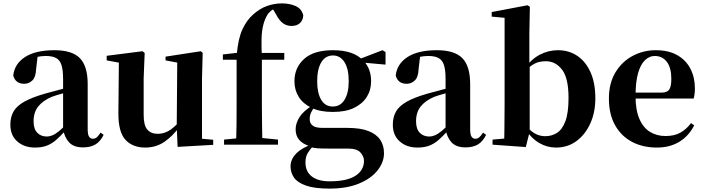

<svg xmlns="http://www.w3.org/2000/svg" viewBox="-20 -853 4152 1132"><path d="M186 17Q123 17 82 -19Q41 -55 41 -118Q41 -163 60 -196Q79 -229 125 -254.5Q171 -280 249 -302Q288 -313 338.5 -326Q389 -339 429 -349V-323Q389 -313 349 -302Q309 -291 285 -282Q233 -260 205.5 -225.5Q178 -191 178 -138Q178 -93 199.5 -70.5Q221 -48 257 -48Q271 -48 288.5 -55Q306 -62 329.5 -81Q353 -100 385 -136L402 -81H364Q336 -50 311 -28Q286 -6 256.5 5.5Q227 17 186 17ZM469 16Q415 16 387.5 -13.5Q360 -43 352 -92V-95V-387Q352 -440 342.5 -469.5Q333 -499 310.5 -511Q288 -523 250 -523Q225 -523 198.5 -517.5Q172 -512 135 -498L202 -523L193 -446Q191 -398 170.5 -378.5Q150 -359 123 -359Q71 -359 58 -408Q66 -477 128 -517Q190 -557 301 -557Q405 -557 451 -510Q497 -463 497 -357V-91Q497 -60 505 -47.5Q513 -35 528 -35Q540 -35 550 -43Q560 -51 573 -71L591 -58Q572 -19 543 -1.5Q514 16 469 16Z M836 17Q762 17 719.5 -29Q677 -75 678 -188L681 -501L712 -478L609 -497V-524L820 -551L833 -541L827 -391V-176Q827 -113 849 -88.5Q871 -64 910 -64Q952 -64 988.5 -90.5Q1025 -117 1053 -157L1089 -103H1036Q999 -51 949.5 -17Q900 17 836 17ZM1027 13 1022 -108V-111L1025 -484L956 -497V-519L1164 -551L1175 -541L1171 -391V-35L1237 -29V1Z M1301 0V-30L1413 -41H1509L1619 -30V0ZM1372 0Q1374 -59 1374.5 -118.5Q1375 -178 1375 -236V-501H1294V-532L1427 -547L1375 -519L1376 -531Q1384 -626 1409.5 -680.5Q1435 -735 1472 -767Q1512 -803 1555 -818Q1598 -833 1643 -833Q1687 -833 1722.5 -817.5Q1758 -802 1768 -763Q1767 -735 1749 -717.5Q1731 -700 1699 -700Q1671 -700 1649 -715.5Q1627 -731 1607 -769L1582 -811V-820H1631V-812Q1607 -809 1588 -796.5Q1569 -784 1558 -768Q1541 -741 1532 -705Q1523 -669 1522 -622.5Q1521 -576 1524 -516V-236Q1524 -178 1525 -118.5Q1526 -59 1527 0ZM1450 -501V-541H1656V-501Z M1923 259Q1834 259 1783.5 241Q1733 223 1713 193.5Q1693 164 1693 128Q1693 86 1727 51.5Q1761 17 1830 -6L1833 0Q1808 27 1794.5 49Q1781 71 1781 104Q1781 159 1818.5 187.5Q1856 216 1923 216Q2025 216 2075.5 183.5Q2126 151 2126 95Q2126 70 2105.5 46.5Q2085 23 2033 23H1920Q1878 23 1853.5 21.5Q1829 20 1807 13V9Q1723 -16 1723 -90Q1723 -125 1744.5 -160.5Q1766 -196 1822 -232V-241L1841 -232Q1823 -208 1814.5 -190.5Q1806 -173 1806 -150Q1806 -126 1823.5 -112.5Q1841 -99 1881 -99H2027Q2106 -99 2153.5 -80Q2201 -61 2222.5 -27.5Q2244 6 2244 50Q2244 103 2206.5 151Q2169 199 2097 229Q2025 259 1923 259ZM1942 -193Q1867 -193 1817 -217Q1767 -241 1741.5 -281.5Q1716 -322 1716 -374Q1716 -454 1773 -505.5Q1830 -557 1943 -557Q2005 -557 2049.5 -541.5Q2094 -526 2120 -497L2125 -493Q2168 -446 2168 -374Q2168 -322 2142.5 -281.5Q2117 -241 2067.5 -217Q2018 -193 1942 -193ZM1942 -225Q1987 -225 2011.5 -265Q2036 -305 2036 -374Q2036 -447 2011 -486.5Q1986 -526 1943 -526Q1899 -526 1874.5 -486Q1850 -446 1850 -374Q1850 -305 1873.5 -265Q1897 -225 1942 -225ZM2086 -487V-502H2092L2235 -557L2253 -546V-472Z M2441 17Q2378 17 2337 -19Q2296 -55 2296 -118Q2296 -163 2315 -196Q2334 -229 2380 -254.5Q2426 -280 2504 -302Q2543 -313 2593.5 -326Q2644 -339 2684 -349V-323Q2644 -313 2604 -302Q2564 -291 2540 -282Q2488 -260 2460.5 -225.5Q2433 -191 2433 -138Q2433 -93 2454.5 -70.5Q2476 -48 2512 -48Q2526 -48 2543.5 -55Q2561 -62 2584.5 -81Q2608 -100 2640 -136L2657 -81H2619Q2591 -50 2566 -28Q2541 -6 2511.5 5.5Q2482 17 2441 17ZM2724 16Q2670 16 2642.5 -13.5Q2615 -43 2607 -92V-95V-387Q2607 -440 2597.5 -469.5Q2588 -499 2565.5 -511Q2543 -523 2505 -523Q2480 -523 2453.5 -517.5Q2427 -512 2390 -498L2457 -523L2448 -446Q2446 -398 2425.5 -378.5Q2405 -359 2378 -359Q2326 -359 2313 -408Q2321 -477 2383 -517Q2445 -557 2556 -557Q2660 -557 2706 -510Q2752 -463 2752 -357V-91Q2752 -60 2760 -47.5Q2768 -35 2783 -35Q2795 -35 2805 -43Q2815 -51 2828 -71L2846 -58Q2827 -19 2798 -1.5Q2769 16 2724 16Z M2884 0V-30L2953 -36Q2954 -66 2954 -101.5Q2954 -137 2954.5 -173Q2955 -209 2955 -236V-748L2879 -755V-782L3090 -822L3104 -813L3101 -653V-472L3103 -462V-79V-77L3080 14ZM3258 17Q3206 17 3160 -9.5Q3114 -36 3078 -90H3067L3087 -105Q3114 -75 3140 -62.5Q3166 -50 3195 -50Q3232 -50 3263 -69Q3294 -88 3313 -137Q3332 -186 3332 -276Q3332 -392 3294 -442Q3256 -492 3198 -492Q3178 -492 3158 -487.5Q3138 -483 3115 -467.5Q3092 -452 3062 -418L3049 -447H3070Q3112 -504 3162.5 -530.5Q3213 -557 3270 -557Q3333 -557 3382.5 -524.5Q3432 -492 3461 -428.5Q3490 -365 3490 -273Q3490 -191 3460.5 -125.5Q3431 -60 3379 -21.5Q3327 17 3258 17Z M3853 17Q3770 17 3706.5 -16.5Q3643 -50 3606.5 -114.5Q3570 -179 3570 -272Q3570 -363 3609 -427Q3648 -491 3711 -524Q3774 -557 3846 -557Q3922 -557 3973.5 -527.5Q4025 -498 4051 -447Q4077 -396 4077 -333Q4077 -299 4070 -272H3634V-307H3880Q3914 -307 3926 -325.5Q3938 -344 3938 -388Q3938 -454 3911.5 -488.5Q3885 -523 3840 -523Q3809 -523 3783 -498.5Q3757 -474 3742 -422Q3727 -370 3727 -286Q3727 -204 3750 -151.5Q3773 -99 3813 -75Q3853 -51 3904 -51Q3957 -51 3992.5 -71.5Q4028 -92 4054 -127L4073 -114Q4041 -51 3985 -17Q3929 17 3853 17Z"/></svg>

Font: Noto Serif TC ExtraLight ExtraBold
Style: Regular
Weight: 800
Version: Version 2.002-H1;hotconv 1.1.0;makeotfexe 2.6.0